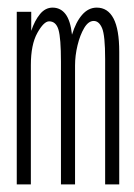

<svg xmlns="http://www.w3.org/2000/svg" viewBox="-20 -484 353 504"><path d="M24 0V-453H62V-403Q71 -430 85 -447Q99 -464 118 -464Q139 -464 152 -447Q165 -430 169 -393Q179 -426 195.5 -445Q212 -464 234 -464Q263 -464 278 -435.5Q293 -407 293 -348V0H256V-329Q256 -391 248 -410Q240 -429 226 -429Q212 -429 201 -410.5Q190 -392 183.5 -365Q177 -338 177 -312V0H140V-322Q140 -384 133.5 -406Q127 -428 109 -428Q95 -428 78 -397.5Q61 -367 61 -313V0Z"/></svg>

Font: Inconsolata ExtraCondensed Light
Style: Regular
Weight: 300
Width: 2
Monospace: yes
Designer: Raph Levien, Cyreal, Brenton Simpson
Foundry: Raph Levien, Cyreal, Google
Version: Version 3.100; ttfautohint (v1.8.4.7-5d5b)